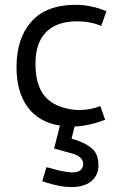

<svg xmlns="http://www.w3.org/2000/svg" viewBox="-20 -506 488 785"><path d="M320 163.8Q320 132.5 268.8 120L201.2 101.2L225 7.5Q138.8 -6.2 93.1 -68.1Q47.5 -130 47.5 -231.2Q47.5 -347.5 106.2 -415Q166.2 -486.2 290 -486.2Q353.8 -486.2 415 -460L393.8 -400Q350 -418.8 296.2 -418.8Q211.2 -418.8 168.1 -374.4Q125 -330 125 -246.2Q125 -157.5 163.1 -112.5Q201.2 -67.5 281.2 -57.5Q287.5 -56.2 302.5 -56.2Q351.2 -56.2 390 -72.5L410 -16.2Q338.8 10 285 11.2L272.5 61.2L290 66.2Q332.5 80 357.5 102.5Q382.5 125 382.5 170Q382.5 210 353.8 234.4Q325 258.8 272.5 258.8Q247.5 258.8 224.4 254.4Q201.2 250 167.5 240L152.5 235L170 177.5L185 181.2Q230 195 268.8 198.8Q320 201.2 320 163.8Z"/></svg>

Font: Cambay
Style: Regular
Weight: 400
Version: Version 1.180;PS 001.180;hotconv 1.0.70;makeotf.lib2.5.58329